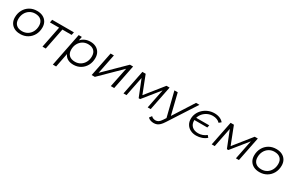

<svg xmlns="http://www.w3.org/2000/svg" viewBox="180 -1963 5456 3594"><g transform="rotate(30 2907.5 -166.0)"><path d="M289 5Q216 5 162.5 -22.5Q109 -50 79.5 -100Q50 -150 50 -218Q50 -307 89 -378Q128 -449 196.5 -489.5Q265 -530 354 -530Q427 -530 480.5 -503Q534 -476 563.5 -426Q593 -376 593 -308Q593 -218 554 -147.5Q515 -77 446.5 -36Q378 5 289 5ZM294 -58Q360 -58 411.5 -89.5Q463 -121 492.5 -177Q522 -233 522 -304Q522 -382 476.5 -425Q431 -468 349 -468Q283 -468 231.5 -436Q180 -404 150.5 -348.5Q121 -293 121 -221Q121 -144 166.5 -101Q212 -58 294 -58Z M772 0 864 -463H666L678 -526H1148L1135 -463H935L843 0Z M1439 5Q1364 5 1313 -24.5Q1262 -54 1239 -110L1179 194H1108L1251 -526H1319L1303 -442Q1340 -484 1391.5 -507Q1443 -530 1507 -530Q1575 -530 1626.5 -503.5Q1678 -477 1707.5 -427Q1737 -377 1737 -308Q1737 -217 1698 -146.5Q1659 -76 1592 -35.5Q1525 5 1439 5ZM1438 -58Q1503 -58 1554.5 -90Q1606 -122 1635.5 -177.5Q1665 -233 1665 -304Q1665 -382 1620 -425Q1575 -468 1492 -468Q1427 -468 1375.5 -436Q1324 -404 1294.5 -348.5Q1265 -293 1265 -221Q1265 -144 1310 -101Q1355 -58 1438 -58Z M1835 0 1941 -526H2012L1927 -101L2359 -526H2427L2322 0H2249L2336 -425L1904 0Z M2523 0 2628 -526H2699L2846 -148L3149 -526H3216L3111 0H3046L3129 -415L2846 -64H2814L2672 -419L2588 0Z M3287 199Q3250 199 3216 187Q3182 175 3162 152L3200 100Q3235 138 3293 138Q3326 138 3354.5 119.5Q3383 101 3414 53L3451 -3L3320 -526H3392L3502 -78L3788 -526H3861L3477 68Q3445 118 3415.5 146.5Q3386 175 3355.5 187Q3325 199 3287 199Z M4212 -285 4201 -232H3921Q3921 -227 3921 -222Q3921 -143 3970 -97.5Q4019 -52 4103 -52Q4151 -52 4196 -68Q4241 -84 4278 -115L4313 -74Q4273 -37 4214.5 -16Q4156 5 4093 5Q4021 5 3966.5 -23Q3912 -51 3881.5 -101.5Q3851 -152 3851 -219Q3851 -283 3877.5 -339.5Q3904 -396 3950.5 -439Q3997 -482 4058 -506.5Q4119 -531 4188 -531Q4252 -531 4303.5 -509.5Q4355 -488 4384 -450L4339 -413Q4314 -442 4273.5 -457.5Q4233 -473 4187 -473Q4125 -473 4072.5 -448.5Q4020 -424 3982.5 -381.5Q3945 -339 3930 -285Z M4430 0 4535 -526H4606L4753 -148L5056 -526H5123L5018 0H4953L5036 -415L4753 -64H4721L4579 -419L4495 0Z M5460 5Q5387 5 5333.5 -22.5Q5280 -50 5250.5 -100Q5221 -150 5221 -218Q5221 -307 5260 -378Q5299 -449 5367.5 -489.5Q5436 -530 5525 -530Q5598 -530 5651.5 -503Q5705 -476 5734.5 -426Q5764 -376 5764 -308Q5764 -218 5725 -147.5Q5686 -77 5617.5 -36Q5549 5 5460 5ZM5465 -58Q5531 -58 5582.5 -89.5Q5634 -121 5663.5 -177Q5693 -233 5693 -304Q5693 -382 5647.5 -425Q5602 -468 5520 -468Q5454 -468 5402.5 -436Q5351 -404 5321.5 -348.5Q5292 -293 5292 -221Q5292 -144 5337.5 -101Q5383 -58 5465 -58Z"/></g></svg>

Font: Montserrat
Style: Italic
Weight: 400
Italic angle: -11.3°
Designer: Julieta Ulanovsky
Foundry: Julieta Ulanovsky
Version: Version 9.000; ttfautohint (v1.8.4.7-5d5b)